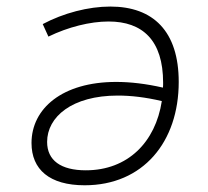

<svg xmlns="http://www.w3.org/2000/svg" viewBox="-20 -547 626 577"><path d="M234.4 9.8C409.7 9.8 517.1 -120.1 517.1 -300.8C517.1 -453.1 440.4 -527.3 311.5 -527.3C245.6 -527.3 170.9 -507.8 108.4 -474.6L125.5 -437C184.6 -465.8 251 -482.4 306.2 -482.4C408.7 -482.4 470.2 -425.8 470.2 -298.3C470.2 -293.5 470.2 -288.6 469.7 -283.7C418.5 -295.4 371.6 -300.8 329.1 -300.8C167 -300.8 74.7 -220.7 74.7 -117.2C74.7 -37.6 128.9 9.8 234.4 9.8ZM466.3 -243.2C447.3 -120.1 364.3 -35.2 237.8 -35.2C163.1 -35.2 121.6 -64.9 121.6 -120.6C121.6 -195.3 195.8 -259.8 334 -259.8C373 -259.8 417 -254.9 466.3 -243.2Z"/></svg>

Font: Cascadia Code PL ExtraLight
Style: Italic
Weight: 200
Italic angle: -10°
Monospace: yes
Designer: Aaron Bell
Foundry: Saja Typeworks
Version: Version 2404.023